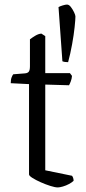

<svg xmlns="http://www.w3.org/2000/svg" viewBox="-20 -820 376 840"><path d="M233 0Q221 0 200.5 -6.5Q180 -13 158.5 -22.5Q137 -32 122 -41.5Q107 -51 107 -57V-452L27 -456Q27 -472 31 -482Q35 -492 38 -495L89 -499Q101 -500 106 -506.5Q111 -513 111 -530V-648Q120 -655 134 -663.5Q148 -672 161 -673L178 -662V-500H286L295 -488Q294 -475 289.5 -463.5Q285 -452 282 -447L178 -450V-75L295 -51Q297 -49 299.5 -43Q302 -37 302 -29Q295 -22 282 -15Q269 -8 255 -4Q241 0 233 0ZM278 -548Q262 -548 253 -552L236 -789Q243 -793 255 -796.5Q267 -800 273 -800Q282 -800 290 -789.5Q298 -779 304 -766.5Q310 -754 310 -748Q310 -735 306.5 -701.5Q303 -668 295.5 -626.5Q288 -585 278 -548Z"/></svg>

Font: Texturina ExtraLight
Style: Regular
Weight: 200
Designer: Guillermo Torres Carreño
Foundry: Omnibus-Type
Version: Version 1.002; ttfautohint (v1.8.3)